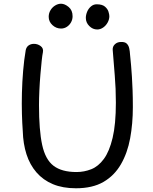

<svg xmlns="http://www.w3.org/2000/svg" viewBox="-20 -1001 820 1029"><path d="M118 -733Q122 -750 134 -758Q146 -766 162 -766Q182 -766 198 -754Q214 -742 210 -721Q207 -708 203.5 -675.5Q200 -643 196.5 -601Q193 -559 191 -516Q189 -473 189 -438Q189 -303 206 -224.5Q223 -146 267 -112.5Q311 -79 390 -79Q431 -79 469 -94Q507 -109 536.5 -149Q566 -189 583.5 -262Q601 -335 601 -451Q601 -527 595 -597Q589 -667 584 -734Q583 -752 596 -764Q609 -776 628 -776Q649 -777 659 -767.5Q669 -758 672.5 -742.5Q676 -727 677 -708Q680 -679 682.5 -650.5Q685 -622 687 -590Q689 -558 690.5 -518.5Q692 -479 692 -427Q692 -338 677.5 -259.5Q663 -181 628 -120.5Q593 -60 534.5 -26Q476 8 387 8Q316 8 263.5 -14Q211 -36 175.5 -77Q140 -118 122 -174Q104 -230 102 -299Q99 -338 97.5 -391Q96 -444 97.5 -503Q99 -562 104 -621.5Q109 -681 118 -733ZM307 -848Q281 -848 261 -866.5Q241 -885 241 -911Q241 -930 250.5 -946Q260 -962 275.5 -971.5Q291 -981 307 -981Q327 -981 348 -963.5Q369 -946 369 -914Q369 -896 360.5 -881Q352 -866 338 -857Q324 -848 307 -848ZM501 -843Q477 -843 458.5 -861.5Q440 -880 440 -905Q440 -921 447 -938Q454 -955 467.5 -966.5Q481 -978 498 -978Q528 -978 542.5 -965.5Q557 -953 561.5 -938Q566 -923 566 -914Q566 -897 557 -880.5Q548 -864 533 -853.5Q518 -843 501 -843Z"/></svg>

Font: Playpen Sans Arabic
Style: Regular
Weight: 400
Designer: Azza Alameddine, Laura Meseguer, Veronika Burian, José Scaglione
Foundry: TypeTogether
Version: Version 2.000